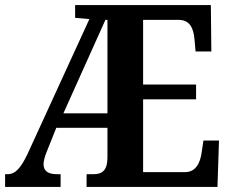

<svg xmlns="http://www.w3.org/2000/svg" viewBox="-20 -734 907 754"><path d="M0 0H218V-50H203C170 -50 151 -62 151 -89C151 -101 156 -121 165 -142L201 -232H402V-116C402 -67 383 -50 348 -50H320V0H834L840 -182H779L772 -136C766 -92 748 -58 706 -58H542V-344H750V-402H542V-656H681C724 -656 740 -626 744 -578L748 -532H810L808 -714H275V-664L331 -659L88 -129C62 -75 41 -50 10 -50H0ZM229 -289 394 -656H402V-289Z"/></svg>

Font: Noto Serif Tamil Condensed
Style: Bold Italic
Weight: 700
Width: 3
Italic angle: -12°
Designer: Indian Type Foundry, Tom Grace, and the Monotype Design Team
Foundry: Monotype Imaging Inc.
Version: Version 2.003